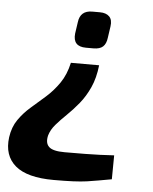

<svg xmlns="http://www.w3.org/2000/svg" viewBox="-72 -553 638 799"><g transform="rotate(5 247.5 -153.0)"><path d="M329 -289Q323 -235 305 -195.5Q287 -156 262.5 -126Q238 -96 213 -72Q188 -48 169 -26Q150 -4 143 20Q135 52 151.5 68Q168 84 217 84Q269 84 303 83.5Q337 83 364.5 82Q392 81 424 79L423 179Q394 184 370 188.5Q346 193 321 196.5Q296 200 263 201.5Q230 203 182 203Q71 203 21.5 161Q-28 119 -18 42Q-12 -1 9.5 -32Q31 -63 60.5 -88.5Q90 -114 120.5 -141Q151 -168 175.5 -203.5Q200 -239 211 -289ZM313 -509Q339 -509 352.5 -495.5Q366 -482 362 -454L355 -406Q352 -381 339 -369Q326 -357 299 -357H268Q212 -357 218 -412L225 -460Q231 -509 281 -509Z"/></g></svg>

Font: Exo 2
Style: Bold Italic
Weight: 700
Italic angle: -8°
Designer: Natanael Gama
Foundry: Natanael Gama
Version: Version 2.010